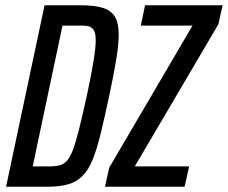

<svg xmlns="http://www.w3.org/2000/svg" viewBox="-20 -708 864 728"><path d="M3 0 149 -688H286Q339 -688 370.5 -678Q402 -668 416 -644Q430 -620 430 -577Q430 -538 420.5 -481Q411 -424 394 -344Q376 -260 361.5 -200.5Q347 -141 331 -102Q315 -63 292.5 -40.5Q270 -18 238 -9Q206 0 159 0ZM104 -77H165Q187 -77 203.5 -80.5Q220 -84 232.5 -97Q245 -110 256 -138.5Q267 -167 279.5 -217Q292 -267 309 -344Q327 -428 335 -478.5Q343 -529 343 -556Q343 -575 339 -586Q335 -597 327 -603Q319 -609 307 -610Q295 -611 278 -611H217ZM378 0 394 -72 710 -611H514L530 -688H824L808 -616L491 -77H697L680 0Z"/></svg>

Font: Saira ExtraCondensed Medium
Style: Italic
Weight: 500
Width: 2
Italic angle: -12°
Designer: Hector Gatti with collaboration of the Omnibus-Type team
Foundry: Omnibus-Type
Version: Version 1.101